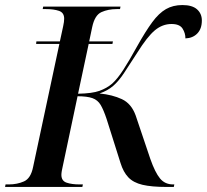

<svg xmlns="http://www.w3.org/2000/svg" viewBox="-42 -740 819 760"><path d="M-22 0 -20 -10H-7Q26 -10 53 -22Q80 -34 89 -79L193 -566H101L102 -576H195L208 -636Q212 -654 212 -666Q212 -690 191.5 -697Q171 -704 140 -704H127L129 -714H435L433 -704H420Q386 -704 359.5 -692Q333 -680 323 -633L311 -576H405L403 -566H309L267 -369Q323 -370 352 -380.5Q381 -391 402 -409Q423 -428 446 -463.5Q469 -499 501 -557Q534 -616 560.5 -652Q587 -688 615 -704Q643 -720 680 -720Q719 -720 738 -703Q757 -686 757 -659Q757 -626 739 -607.5Q721 -589 692 -588Q692 -609 680.5 -627Q669 -645 637 -645Q601 -645 571 -620Q541 -595 501 -531Q470 -483 449 -451Q428 -419 406 -400Q384 -381 352 -370Q403 -365 440.5 -347.5Q478 -330 495 -283L553 -111Q572 -57 591.5 -33.5Q611 -10 643 -10H648L646 0H618Q558 0 522 -8.5Q486 -17 466 -38Q446 -59 435 -95L380 -269Q368 -305 356.5 -324.5Q345 -344 324 -351.5Q303 -359 265 -359L206 -80Q204 -72 202.5 -63Q201 -54 201 -48Q201 -24 221.5 -17Q242 -10 273 -10H286L284 0Z"/></svg>

Font: Noto Serif Display Medium
Style: Italic
Weight: 500
Italic angle: -12°
Designer: Monotype Design Team
Foundry: Monotype Imaging Inc.
Version: Version 2.009